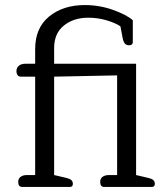

<svg xmlns="http://www.w3.org/2000/svg" viewBox="-20 -739 652 759"><path d="M52 -20Q52 -33 61.5 -40Q71 -47 87 -47H119V-436H62Q54 -436 49.5 -442Q45 -448 45 -458Q45 -471 54.5 -479Q64 -487 80 -487H119V-545Q119 -629 174.5 -674Q230 -719 315 -719Q373 -719 426.5 -700Q480 -681 505 -659V-573Q505 -560 490 -560Q480 -560 474 -566.5Q468 -573 465 -588L456 -635Q437 -648 402 -658.5Q367 -669 329 -669Q271 -669 232.5 -638Q194 -607 194 -549V-487H518V-47L565 -36Q579 -33 585.5 -27.5Q592 -22 592 -12Q592 0 580 0H392Q376 0 376 -20Q376 -33 385.5 -40Q395 -47 411 -47H443V-441L194 -436V-47L241 -36Q255 -33 261.5 -27.5Q268 -22 268 -12Q268 0 256 0H68Q52 0 52 -20Z"/></svg>

Font: Maitree
Style: Regular
Weight: 400
Designer: CadsonDemak Team
Foundry: CadsonDemak
Version: Version 1.000